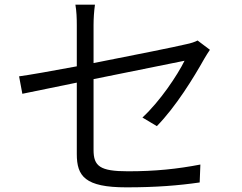

<svg xmlns="http://www.w3.org/2000/svg" viewBox="-20 -790 1040 825"><path d="M882 -576 829 -616C818 -610 800 -604 780 -600C739 -590 556 -553 382 -519V-682C382 -710 384 -741 388 -770H304C309 -741 310 -711 310 -682V-505C203 -485 107 -468 62 -462L76 -387L310 -435V-128C310 -33 345 15 523 15C651 15 748 7 838 -6L841 -83C742 -64 648 -54 530 -54C409 -54 382 -76 382 -146V-450L773 -529C743 -468 668 -355 592 -285L654 -248C736 -332 812 -456 858 -538C865 -550 875 -566 882 -576Z"/></svg>

Font: ChiuKong Gothic MN Normal
Style: Regular
Weight: 350
Designer: Ryoko NISHIZUKA 西塚涼子 (kana, bopomofo & ideographs); Paul D. Hunt (Latin, Greek & Cyrillic); Sandoll Communications 산돌커뮤니
Foundry: Adobe
Version: Version 1.300